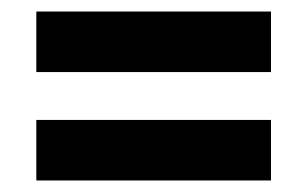

<svg xmlns="http://www.w3.org/2000/svg" viewBox="-20 -489 533 333"><path d="M43 -469V-364H450V-469ZM43 -281V-176H450V-281Z"/></svg>

Font: Noto Sans Devanagari UI Condensed
Style: Bold
Weight: 700
Width: 3
Designer: Jelle Bosma - Monotype Design Team
Foundry: Monotype Imaging Inc.
Version: Version 2.004